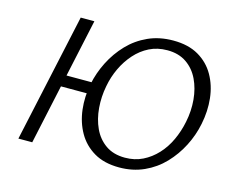

<svg xmlns="http://www.w3.org/2000/svg" viewBox="-96 -804 1151 950"><g transform="rotate(15 480.0 -329.0)"><path d="M584 9Q507 9 454.5 -22Q402 -53 372.5 -105Q343 -157 335.5 -221Q328 -285 341 -352Q353 -412 381.5 -468.5Q410 -525 453 -570Q496 -615 553.5 -641Q611 -667 682 -667Q759 -667 811.5 -636.5Q864 -606 893.5 -554Q923 -502 930 -437.5Q937 -373 923 -305Q911 -245 882.5 -189Q854 -133 811 -88Q768 -43 710.5 -17Q653 9 584 9ZM66 0 209 -658H279L137 0ZM155 -304 168 -363H381L369 -304ZM599 -45Q649 -45 689.5 -65Q730 -85 762 -119.5Q794 -154 815 -199.5Q836 -245 846 -295Q858 -353 853 -409.5Q848 -466 826 -512Q804 -558 764 -585.5Q724 -613 666 -613Q615 -613 574 -592.5Q533 -572 501.5 -536.5Q470 -501 449 -456.5Q428 -412 419 -363Q408 -307 412.5 -250.5Q417 -194 438.5 -147.5Q460 -101 500 -73Q540 -45 599 -45Z"/></g></svg>

Font: Ysabeau
Style: Italic
Weight: 400
Italic angle: -12°
Designer: Christian Thalmann (Catharsis Fonts)
Version: Version 2.000;gftools[0.9.27.dev2+g8671c4b]